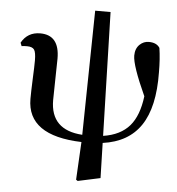

<svg xmlns="http://www.w3.org/2000/svg" viewBox="-60 -749 951 1031"><g transform="rotate(5 415.5 -233.5)"><path d="M397 226 388 220 399 16Q106 7 106 -191Q106 -229 109 -301Q112 -367 112 -398Q112 -442 102 -456.5Q92 -471 63 -471Q46 -471 34 -469L27 -487Q60 -546 128 -546Q232 -546 232 -419Q232 -381 230 -311Q228 -237 228 -195Q228 -34 400 -23L411 -693H494L512 -27Q605 -41 654 -98Q701 -153 714 -258Q641 -418 641 -471Q641 -509 664 -531Q685 -551 713 -551Q755 -551 772 -524Q781 -465 781 -393Q784 -205 717 -106Q651 -8 513 11L518 200Z"/></g></svg>

Font: GenRyuMin TW B
Style: Regular
Weight: 700
Version: Version 1.501;PS 1;hotconv 16.6.51;makeotf.lib2.5.65220